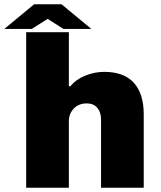

<svg xmlns="http://www.w3.org/2000/svg" viewBox="-62 -875 749 895"><path d="M60 -725H259V-473H266Q291 -504 334.5 -522Q378 -540 424 -540Q516 -540 562 -489Q608 -438 608 -342V0H409V-318Q409 -352 391.5 -372.5Q374 -393 342 -393Q305 -393 282 -369Q259 -345 259 -310V0H60ZM97 -855H225L364 -740H234L160 -787L86 -740H-42Z"/></svg>

Font: Archivo Black
Style: Regular
Weight: 400
Designer: Hector Gatti
Foundry: Omnibus-Type
Version: Version 1.101; ttfautohint (v1.8)